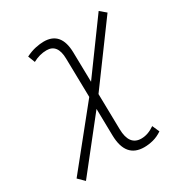

<svg xmlns="http://www.w3.org/2000/svg" viewBox="-166 -829 919 965"><g transform="rotate(-30 293.0 -346.5)"><path d="M56.2 9.8 21.5 -24.4 281.7 -347.7 277.3 -572.3Q275.9 -658.2 212.9 -658.2Q171.9 -658.2 132.8 -636.7L117.2 -676.8Q147.5 -691.9 174.3 -697.5Q201.2 -703.1 222.2 -703.1Q321.8 -703.1 324.2 -581.5L327.6 -409.2L538.6 -698.2L573.2 -668.9L329.1 -336.9L333 -130.9Q334.5 -35.2 404.8 -35.2Q443.4 -35.2 482.4 -62.5L500.5 -21.5Q474.6 -3.9 448 2.9Q421.4 9.8 395.5 9.8Q288.6 9.8 286.1 -121.6L283.2 -277.3Z"/></g></svg>

Font: CaskaydiaCove NF ExtraLight
Style: Italic
Weight: 200
Italic angle: -10°
Designer: Aaron Bell
Foundry: Saja Typeworks
Version: Version 2111.001; VTT 6.35;Nerd Fonts 3.2.1